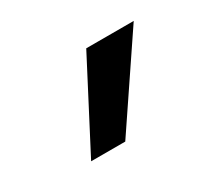

<svg xmlns="http://www.w3.org/2000/svg" viewBox="-55 -839 394 359"><g transform="rotate(-30 141.5 -660.0)"><path d="M131.3 -566.9H57.6L155.3 -754.4H257.8Z"/></g></svg>

Font: Meera Inimai
Style: Regular
Weight: 400
Version: 2.0.0+20160526